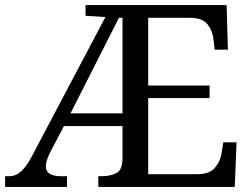

<svg xmlns="http://www.w3.org/2000/svg" viewBox="-20 -734 991 754"><path d="M0 0V-42H16Q42 -42 63 -61Q84 -80 105 -120L394 -667L316 -672V-714H870L875 -539H823L818 -582Q814 -615 794.5 -639Q775 -663 730 -664H562V-398H803V-349H562V-50H755Q802 -50 823.5 -74.5Q845 -99 850 -132L857 -175H909L902 0H366V-42H379Q412 -42 436 -53.5Q460 -65 461 -109V-239H231L176 -134Q168 -118 164 -104Q160 -90 160 -81Q160 -42 220 -42H243V0ZM257 -289H461V-664H447Z"/></svg>

Font: Noto Serif NP Hmong
Style: Regular
Weight: 400
Designer: Dalton Maag Ltd
Foundry: Dalton Maag Ltd
Version: Version 1.001